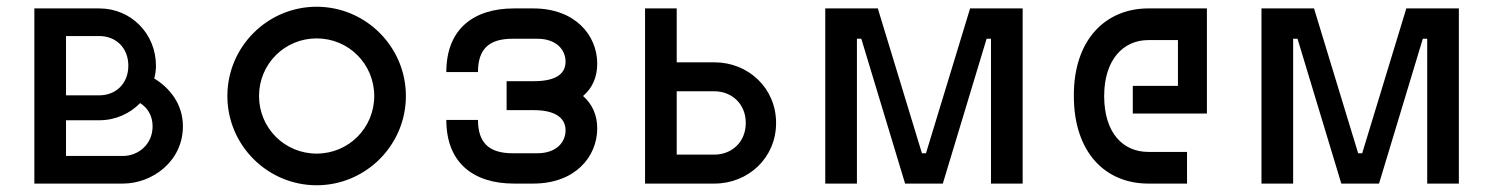

<svg xmlns="http://www.w3.org/2000/svg" viewBox="-20 -545 4433 570"><path d="M443 -350C443 -445 369 -520 275 -520H82V0H345C432 0 523 -66 523 -170C523 -236 484 -284 438 -312C441 -324 443 -337 443 -350ZM176 -82V-188H275C323 -188 366 -208 396 -239C418 -225 433 -202 433 -170C433 -116 390 -82 345 -82ZM176 -262V-438H275C323 -438 361 -404 361 -350C361 -296 323 -262 275 -262Z M920 -89C825 -89 749 -165 749 -260C749 -355 825 -431 920 -431C1015 -431 1091 -355 1091 -260C1091 -165 1015 -89 920 -89ZM655 -260C655 -114 774 5 920 5C1066 5 1185 -114 1185 -260C1185 -406 1066 -525 920 -525C774 -525 655 -406 655 -260Z M1563 -520H1506C1385 -520 1305 -458 1305 -331H1399C1399 -399 1431 -430 1502 -430H1575C1632 -430 1659 -397 1659 -362C1659 -323 1626 -304 1565 -304H1484V-218H1565C1625 -218 1659 -197 1659 -158C1659 -123 1632 -90 1575 -90H1502C1432 -90 1399 -121 1399 -189H1305C1305 -62 1385 0 1506 0H1563C1688 0 1753 -80 1753 -164C1753 -204 1738 -236 1711 -260C1738 -283 1753 -315 1753 -356C1753 -440 1688 -520 1563 -520Z M2194 -180C2194 -122 2151 -86 2101 -86H1989V-274H2101C2151 -274 2194 -238 2194 -180ZM1895 0H2101C2201 0 2284 -76 2284 -180C2284 -284 2201 -360 2101 -360H1989V-520H1895Z M2667 0H2779L2909 -430H2922V0H3016V-520H2860L2729 -90H2717L2586 -520H2430V0H2524V-430H2537Z M3168 -260C3168 -93 3261 0 3389 0H3504V-94H3389C3315 -94 3258 -149 3258 -260C3258 -368 3315 -426 3389 -426H3477V-290H3343V-208H3563V-520H3389C3263 -520 3167 -428 3168 -260Z M3962 0H4074L4204 -430H4217V0H4311V-520H4155L4024 -90H4012L3881 -520H3725V0H3819V-430H3832Z"/></svg>

Font: Grotesk 02 Mince
Style: Bold
Weight: 400
Designer: Frank Adebiaye, contributions by Jérémy Landes, Ariel Martín Pérez
Foundry: Velvetyne Type Foundry
Version: Version 3.000;Glyphs 3.1.2 (3150)